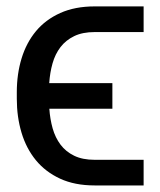

<svg xmlns="http://www.w3.org/2000/svg" viewBox="-20 -565 489 585"><path d="M417.6 -78.1V0H268.5Q207.7 0 163.2 -20.6Q118.6 -41.2 89.3 -76.9Q60 -112.6 45.6 -160.7Q31.2 -208.8 31.2 -264.2V-284.1Q31.2 -339.5 45.8 -387.3Q60.4 -435 89.7 -470.2Q119 -505.3 163.7 -525.4Q208.5 -545.5 268.5 -545.5H417.6V-467.3H268.5Q231.5 -467.3 206 -454.9Q180.4 -442.5 164.2 -421.3Q148.1 -400.2 140.1 -372Q132.1 -343.8 130 -311.8H322.4V-233.7H130.3Q132.5 -202.1 140.4 -173.8Q148.4 -145.6 164.4 -124.3Q180.4 -103 205.8 -90.6Q231.2 -78.1 268.5 -78.1Z"/></svg>

Font: Fast_Sans-Dotted
Style: Regular
Weight: 400
Version: Version 3.018